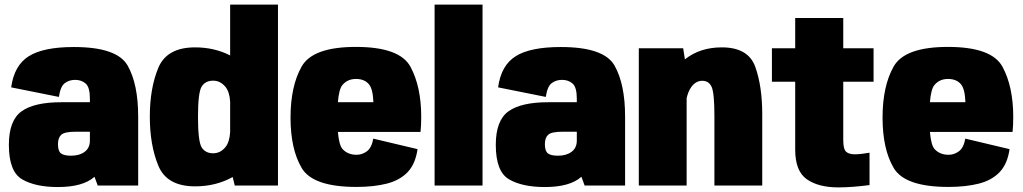

<svg xmlns="http://www.w3.org/2000/svg" viewBox="-20 -805 4438 833"><path d="M404 0 390 -38Q340 6.5 231 6.5Q133.5 6.5 76 -27Q18.5 -60.5 18.5 -176.5Q18.5 -282.5 73.5 -322Q128.5 -361.5 246 -361.5H370V-377Q370 -426.5 351.8 -442.5Q333.5 -458.5 306 -458.5Q279.5 -458.5 260.8 -444Q242 -429.5 235.5 -384.5L28.5 -426Q41.5 -521.5 105 -561.2Q168.5 -601 300.5 -601Q488 -601 533.8 -520.5Q579.5 -440 579.5 -299V0ZM370 -195V-233.5H307.5Q260.5 -233.5 246 -220.5Q231.5 -207.5 231.5 -179.5Q231.5 -150 244.2 -139.8Q257 -129.5 288 -129.5Q325 -129.5 347.5 -146.5Q370 -163.5 370 -195Z M998.5 0 989.5 -37Q917 3.5 826.5 3.5Q704 3.5 667 -86Q630 -175.5 630 -299Q630 -422.5 667 -511Q704 -599.5 826.5 -599.5Q910 -599.5 978.5 -564.5V-785H1186V0ZM978.5 -232V-364Q976 -406.5 957.5 -429Q935.5 -455 905 -455Q871 -455 855 -429.5Q839 -404 839 -298.5Q839 -191 855 -165.5Q871 -140 905 -140Q935.5 -140 957.5 -166Q976 -188.5 978.5 -232Z M1526.5 6Q1337.5 6 1289 -76Q1240.5 -158 1240.5 -294.8Q1240.5 -431.5 1288.8 -516.5Q1337 -601.5 1524 -601.5Q1714.5 -601.5 1761 -515Q1807.5 -428.5 1807.5 -298Q1807.5 -261 1804.5 -232.5H1446Q1451 -174.5 1466.5 -158Q1489 -133.5 1527 -133.5Q1551.5 -133.5 1572 -148.8Q1592.5 -164 1599.5 -203.5L1791.5 -158Q1782.5 -94 1748.8 -58.5Q1715 -23 1658.8 -8.5Q1602.5 6 1526.5 6ZM1446 -361.5H1600Q1598 -418 1581 -439Q1561.5 -462.5 1524.5 -462.5Q1487.5 -462.5 1465.5 -436Q1450.5 -418 1446 -361.5Z M1865.5 0V-785H2073.5V0Z M2516.5 0 2502.5 -38Q2452.5 6.5 2343.5 6.5Q2246 6.5 2188.5 -27Q2131 -60.5 2131 -176.5Q2131 -282.5 2186 -322Q2241 -361.5 2358.5 -361.5H2482.5V-377Q2482.5 -426.5 2464.2 -442.5Q2446 -458.5 2418.5 -458.5Q2392 -458.5 2373.2 -444Q2354.5 -429.5 2348 -384.5L2141 -426Q2154 -521.5 2217.5 -561.2Q2281 -601 2413 -601Q2600.5 -601 2646.2 -520.5Q2692 -440 2692 -299V0ZM2482.5 -195V-233.5H2420Q2373 -233.5 2358.5 -220.5Q2344 -207.5 2344 -179.5Q2344 -150 2356.8 -139.8Q2369.5 -129.5 2400.5 -129.5Q2437.5 -129.5 2460 -146.5Q2482.5 -163.5 2482.5 -195Z M2751.5 0V-595.5H2944L2951.5 -547.5Q3017 -599.5 3111.5 -599.5Q3226.5 -599.5 3256.8 -515Q3287 -430.5 3287 -310V0H3079.5V-301.5Q3079.5 -402.5 3067.2 -428.5Q3055 -454.5 3027 -454.5Q2995.5 -454.5 2975 -421Q2964.5 -403.5 2959 -379V0Z M3617 8Q3531 8 3480.5 -27.2Q3430 -62.5 3430 -155.5V-450.5H3329V-595.5H3430V-727H3638.5V-595.5H3770V-450.5H3638.5V-197.5Q3638.5 -158 3650.8 -146.8Q3663 -135.5 3689.5 -135.5Q3717 -136 3752.5 -142.5V-2Q3676 8 3617 8Z M4095 6Q3906 6 3857.5 -76Q3809 -158 3809 -294.8Q3809 -431.5 3857.2 -516.5Q3905.5 -601.5 4092.5 -601.5Q4283 -601.5 4329.5 -515Q4376 -428.5 4376 -298Q4376 -261 4373 -232.5H4014.5Q4019.5 -174.5 4035 -158Q4057.5 -133.5 4095.5 -133.5Q4120 -133.5 4140.5 -148.8Q4161 -164 4168 -203.5L4360 -158Q4351 -94 4317.2 -58.5Q4283.5 -23 4227.2 -8.5Q4171 6 4095 6ZM4014.5 -361.5H4168.5Q4166.5 -418 4149.5 -439Q4130 -462.5 4093 -462.5Q4056 -462.5 4034 -436Q4019 -418 4014.5 -361.5Z"/></svg>

Font: Anybody Black
Style: Regular
Weight: 900
Designer: Tyler Finck
Foundry: Etcetera Type Company
Version: Version 1.010; ttfautohint (v1.8.3) -l 8 -r 50 -G 200 -x 14 